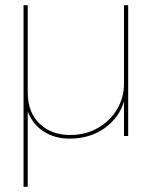

<svg xmlns="http://www.w3.org/2000/svg" viewBox="-20 -520 580 734"><path d="M70 194V-500H86V-169Q86 -90 131.5 -47Q177 -4 248 -4Q308 -4 354.5 -31Q401 -58 427.5 -102.5Q454 -147 454 -199V-500H470V0H454V-133Q437 -72 381 -31Q325 10 245 10Q190 10 147.5 -17Q105 -44 86 -94V194Z"/></svg>

Font: Prodigy Sans Thin
Style: Regular
Weight: 100
Designer: Wei Huang
Foundry: Wei Huang
Version: Version 1.003; ttfautohint (v1.8.3)